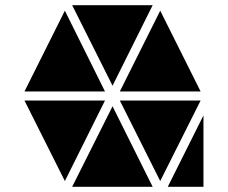

<svg xmlns="http://www.w3.org/2000/svg" viewBox="-20 -717 875 737"><path d="M761 0H624L761 -274ZM750 -366H440L595 -676ZM595 -22 440 -331H750ZM383 -366H74L229 -676ZM566 0H257L412 -309ZM229 -22 74 -331H383ZM412 -388 257 -697H566Z"/></svg>

Font: Geotalism
Style: Regular
Weight: 400
Designer: GGBotNet
Foundry: GGBotNet
Version: 1.00